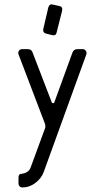

<svg xmlns="http://www.w3.org/2000/svg" viewBox="-20 -660 472 867"><path d="M175.3 -528.3 198.2 -626.5Q203.6 -644 219.2 -639.2L248 -632.8Q263.7 -629.9 260.7 -612.3L235.8 -513.7Q232.9 -498 216.8 -501L188 -508.3Q172.4 -512.7 175.3 -528.3ZM63.5 169.9V141.1Q63.5 124.5 80.1 124.5Q110.4 119.1 118.2 96.7L184.6 -84Q185.5 -89.4 183.6 -99.6L63.5 -415Q60.5 -422.4 65.4 -430.2Q70.3 -438 78.6 -438H106Q122.6 -438 127.4 -422.4L213.9 -197.3Q215.8 -194.3 220 -194.1Q224.1 -193.8 225.1 -197.3L307.1 -422.4Q313.5 -438 328.6 -438H355Q362.3 -438 367.4 -430.7Q372.6 -423.3 370.1 -415L177.2 117.2Q167 145 140.1 165.8Q113.3 186.5 80.1 186.5Q73.7 186.5 68.6 181.4Q63.5 176.3 63.5 169.9Z"/></svg>

Font: GOSTRUS
Style: type_B
Weight: 400
Designer: Юрий и Татьяна Кривогуз
Version: Version 02.00